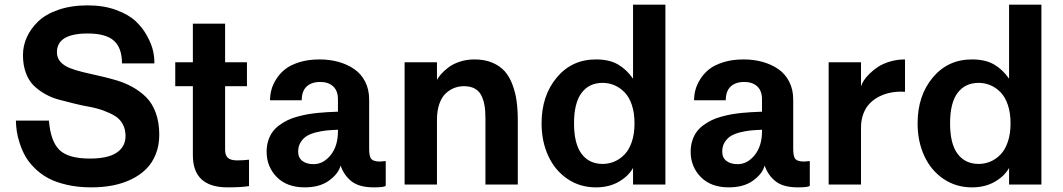

<svg xmlns="http://www.w3.org/2000/svg" viewBox="-20 -788 4540 820"><path d="M189 -272.9Q195.8 -185.1 233.6 -147.9Q271.5 -110.8 363.8 -110.8Q440.9 -110.8 478.5 -136.2Q516.1 -161.6 516.1 -207Q516.1 -236.3 503.9 -258.3Q491.7 -280.3 470.7 -293Q449.7 -305.7 421.6 -315.9Q393.6 -326.2 362.1 -331.8Q330.6 -337.4 297.1 -345.7Q263.7 -354 232.2 -362.3Q200.7 -370.6 172.6 -386.5Q144.5 -402.3 123.5 -423.1Q102.5 -443.8 90.3 -477.1Q78.1 -510.3 78.1 -553.2Q78.1 -591.8 94.2 -628.2Q110.4 -664.6 142.3 -695.8Q174.3 -727.1 229.2 -746.1Q284.2 -765.1 355 -765.1Q422.4 -765.1 475.6 -745.6Q528.8 -726.1 559.1 -697.8Q589.4 -669.4 608.6 -633.8Q627.9 -598.1 634 -569.3Q640.1 -540.5 639.2 -517.1H501Q501 -583.5 466.3 -614.3Q431.6 -645 355 -645Q223.1 -645 223.1 -564.9Q223.1 -541 238 -524.2Q252.9 -507.3 278.3 -497.3Q303.7 -487.3 336.4 -479.5Q369.1 -471.7 405.5 -463.6Q441.9 -455.6 478 -444.8Q514.2 -434.1 546.9 -415.8Q579.6 -397.5 605 -372.1Q630.4 -346.7 645.3 -305.9Q660.2 -265.1 660.2 -212.9Q660.2 -167.5 645.5 -130.1Q630.9 -92.8 604.7 -66.7Q578.6 -40.5 542.2 -22.7Q505.9 -4.9 462.6 3.7Q419.4 12.2 370.1 12.2Q313 12.2 265.4 1.2Q217.8 -9.8 185.5 -27.3Q153.3 -44.9 128.2 -69.8Q103 -94.7 88.6 -120.1Q74.2 -145.5 64.7 -174.6Q55.2 -203.6 51.8 -226.6Q48.3 -249.5 47.9 -272.9Z M803.7 -125V-419.9H728.5V-522H803.7V-687H941.4V-522H1034.7V-419.9H941.4V-147.9Q941.4 -124.5 953.4 -113.8Q965.3 -103 992.7 -103Q1006.3 -103 1019 -103.8Q1031.7 -104.5 1037.6 -105.5L1043.5 -106V6.8Q1010.7 12.2 951.7 12.2Q803.7 12.2 803.7 -125Z M1576.7 12.2Q1514.6 12.2 1481.9 -13.2Q1449.2 -38.6 1434.6 -81.1Q1425.8 -46.4 1385.7 -17.1Q1345.7 12.2 1281.7 12.2Q1205.1 12.2 1161.9 -32Q1118.7 -76.2 1118.7 -140.1Q1118.7 -166 1125.7 -187.7Q1132.8 -209.5 1144.5 -225.3Q1156.2 -241.2 1173.8 -253.9Q1191.4 -266.6 1209.2 -275.1Q1227.1 -283.7 1250.5 -290Q1273.9 -296.4 1293.2 -299.8Q1312.5 -303.2 1336.4 -305.7Q1360.4 -308.1 1375.7 -308.8Q1391.1 -309.6 1410.6 -310.5Q1419.4 -311 1423.3 -311V-363.8Q1423.3 -400.4 1402.8 -419.2Q1382.3 -438 1347.7 -438Q1310.1 -438 1289.3 -418.2Q1268.6 -398.4 1268.6 -359.9H1133.3Q1133.3 -382.3 1139.2 -404.5Q1145 -426.8 1160.2 -450.7Q1175.3 -474.6 1198.2 -492.7Q1221.2 -510.7 1259 -522.5Q1296.9 -534.2 1344.7 -534.2Q1388.2 -534.2 1425.8 -523.7Q1463.4 -513.2 1492.9 -492.9Q1522.5 -472.7 1539.6 -439.2Q1556.6 -405.8 1556.6 -362.8V-151.9Q1556.6 -118.7 1566.4 -108.4Q1576.2 -98.1 1602.5 -98.1L1627.4 -100.1V4.9Q1623.5 12.2 1576.7 12.2ZM1319.3 -86.9Q1360.8 -86.9 1392.1 -125.5Q1423.3 -164.1 1423.3 -228V-233.9Q1395 -232.9 1373.8 -230.7Q1352.5 -228.5 1328.6 -222.4Q1304.7 -216.3 1289.3 -206.5Q1273.9 -196.8 1263.7 -179.9Q1253.4 -163.1 1253.4 -140.1Q1253.4 -114.7 1271.2 -100.8Q1289.1 -86.9 1319.3 -86.9Z M1846.2 -275.9V0H1708V-522H1846.2V-446.8Q1852.1 -458 1863.3 -470.9Q1874.5 -483.9 1893.8 -499Q1913.1 -514.2 1942.6 -524.2Q1972.2 -534.2 2006.3 -534.2Q2049.8 -534.2 2082.8 -520.3Q2115.7 -506.3 2136 -483.2Q2156.2 -460 2168.9 -425.8Q2181.6 -391.6 2186.5 -355.2Q2191.4 -318.8 2191.4 -273.9V0H2053.2V-283.2Q2053.2 -315.4 2049.1 -338.9Q2044.9 -362.3 2035.2 -381.3Q2025.4 -400.4 2006.8 -410.2Q1988.3 -419.9 1961.4 -419.9Q1939.9 -419.9 1920.7 -412.6Q1901.4 -405.3 1884 -389.4Q1866.7 -373.5 1856.4 -344.5Q1846.2 -315.4 1846.2 -275.9Z M2524.9 -534.2Q2582.5 -534.2 2619.4 -512.7Q2656.2 -491.2 2683.6 -452.1V-768.1H2821.8V0H2683.6V-70.8Q2664.1 -35.6 2622.6 -11.7Q2581.1 12.2 2524.9 12.2Q2457 12.2 2403.8 -23.7Q2350.6 -59.6 2321.8 -121.6Q2293 -183.6 2293 -261.2Q2293 -379.4 2357.7 -456.8Q2422.4 -534.2 2524.9 -534.2ZM2553.7 -87.9Q2580.1 -87.9 2603.8 -97.9Q2627.4 -107.9 2647.2 -128.2Q2667 -148.4 2678.5 -182.6Q2689.9 -216.8 2689.9 -261.2Q2689.9 -305.7 2678.5 -339.8Q2667 -374 2647.2 -394Q2627.4 -414.1 2603.8 -424.1Q2580.1 -434.1 2553.7 -434.1Q2496.1 -434.1 2463.9 -391.4Q2431.6 -348.6 2431.6 -261.2Q2431.6 -173.8 2463.9 -130.9Q2496.1 -87.9 2553.7 -87.9Z M3387.7 12.2Q3325.7 12.2 3293 -13.2Q3260.3 -38.6 3245.6 -81.1Q3236.8 -46.4 3196.8 -17.1Q3156.7 12.2 3092.8 12.2Q3016.1 12.2 2972.9 -32Q2929.7 -76.2 2929.7 -140.1Q2929.7 -166 2936.8 -187.7Q2943.8 -209.5 2955.6 -225.3Q2967.3 -241.2 2984.9 -253.9Q3002.4 -266.6 3020.3 -275.1Q3038.1 -283.7 3061.5 -290Q3085 -296.4 3104.2 -299.8Q3123.5 -303.2 3147.5 -305.7Q3171.4 -308.1 3186.8 -308.8Q3202.1 -309.6 3221.7 -310.5Q3230.5 -311 3234.4 -311V-363.8Q3234.4 -400.4 3213.9 -419.2Q3193.4 -438 3158.7 -438Q3121.1 -438 3100.3 -418.2Q3079.6 -398.4 3079.6 -359.9H2944.3Q2944.3 -382.3 2950.2 -404.5Q2956.1 -426.8 2971.2 -450.7Q2986.3 -474.6 3009.3 -492.7Q3032.2 -510.7 3070.1 -522.5Q3107.9 -534.2 3155.8 -534.2Q3199.2 -534.2 3236.8 -523.7Q3274.4 -513.2 3304 -492.9Q3333.5 -472.7 3350.6 -439.2Q3367.7 -405.8 3367.7 -362.8V-151.9Q3367.7 -118.7 3377.4 -108.4Q3387.2 -98.1 3413.6 -98.1L3438.5 -100.1V4.9Q3434.6 12.2 3387.7 12.2ZM3130.4 -86.9Q3171.9 -86.9 3203.1 -125.5Q3234.4 -164.1 3234.4 -228V-233.9Q3206.1 -232.9 3184.8 -230.7Q3163.6 -228.5 3139.6 -222.4Q3115.7 -216.3 3100.3 -206.5Q3085 -196.8 3074.7 -179.9Q3064.5 -163.1 3064.5 -140.1Q3064.5 -114.7 3082.3 -100.8Q3100.1 -86.9 3130.4 -86.9Z M3657.2 -243.2V0H3519V-522H3657.2V-418.9Q3660.2 -429.7 3668.9 -443.6Q3677.7 -457.5 3694.1 -473.6Q3710.4 -489.7 3731.2 -503.2Q3752 -516.6 3782 -525.4Q3812 -534.2 3845.2 -534.2V-396Q3815.9 -397.9 3788.8 -393.3Q3761.7 -388.7 3737.5 -377Q3713.4 -365.2 3695.6 -347.4Q3677.7 -329.6 3667.5 -302.7Q3657.2 -275.9 3657.2 -243.2Z M4130.9 -534.2Q4188.5 -534.2 4225.3 -512.7Q4262.2 -491.2 4289.6 -452.1V-768.1H4427.7V0H4289.6V-70.8Q4270 -35.6 4228.5 -11.7Q4187 12.2 4130.9 12.2Q4063 12.2 4009.8 -23.7Q3956.5 -59.6 3927.7 -121.6Q3898.9 -183.6 3898.9 -261.2Q3898.9 -379.4 3963.6 -456.8Q4028.3 -534.2 4130.9 -534.2ZM4159.7 -87.9Q4186 -87.9 4209.7 -97.9Q4233.4 -107.9 4253.2 -128.2Q4272.9 -148.4 4284.4 -182.6Q4295.9 -216.8 4295.9 -261.2Q4295.9 -305.7 4284.4 -339.8Q4272.9 -374 4253.2 -394Q4233.4 -414.1 4209.7 -424.1Q4186 -434.1 4159.7 -434.1Q4102.1 -434.1 4069.8 -391.4Q4037.6 -348.6 4037.6 -261.2Q4037.6 -173.8 4069.8 -130.9Q4102.1 -87.9 4159.7 -87.9Z"/></svg>

Font: Standard
Style: Bold
Weight: 400
Designer: Bryce Wilner
Version: Version 2.000;PS 2.0;hotconv 16.6.51;makeotf.lib2.5.65220 DE